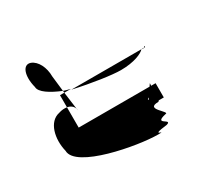

<svg xmlns="http://www.w3.org/2000/svg" viewBox="-126 -888 875 852"><g transform="rotate(-30 312.0 -462.0)"><path d="M63 -325C63 -235 352 -182 455 -182C510 -182 405 -188 509 -200C551 -212 453 -227 528 -244C557 -244 453 -307 528 -307C531 -309 532 -310 533 -312H559V-385H536C537 -389 537 -394 537 -398L528 -385H165V-489C152 -491 138 -490 123 -485C65 -473 46 -394 63 -325ZM87 -638C70 -703 88 -753 125 -740C156 -728 177 -687 177 -640L186 -561C132 -583 87 -611 87 -638ZM165 -489V-551H187L199 -461C195 -476 182 -486 165 -489ZM186 -561 187 -551H221C208 -554 195 -558 186 -561ZM199 -461C199 -461 201 -452 201 -452C201 -455 200 -458 199 -457ZM221 -547H580C567 -532 524 -512 455 -512C412 -512 314 -526 221 -547ZM495 -336C492 -339 493 -342 502 -345ZM580 -547H582L581 -548ZM582 -547H592C589 -545 586 -544 582 -547ZM592 -547C592 -547 599 -547 599 -547C599 -558 597 -551 592 -547Z"/></g></svg>

Font: bitstorm
Style: suext
Weight: 400
Version: Version 0.2